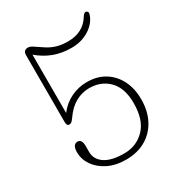

<svg xmlns="http://www.w3.org/2000/svg" viewBox="-176 -835 875 953"><g transform="rotate(-30 261.0 -358.0)"><path d="M74 -143.5Q74 -188.5 102.5 -188.5Q127 -188.5 127 -149.5V-115Q127 -73 164.5 -47.2Q202 -21.5 275.5 -21.5Q345.5 -21.5 392.8 -70Q440 -118.5 440 -215Q440 -300.5 396.8 -345Q353.5 -389.5 284.5 -389.5Q243.5 -389.5 206.5 -369Q169.5 -348.5 139 -304.5Q132 -294.5 125.5 -288.2Q119 -282 109.5 -282Q96 -282 96 -306.5V-688Q96 -716 123 -716Q135 -716 150 -705.5Q176.5 -687 199.2 -672.8Q222 -658.5 248.5 -650.5Q275 -642.5 312 -642.5Q399 -642.5 440.5 -711Q453 -731.5 465.5 -724Q469.5 -722 471.2 -716.8Q473 -711.5 468 -698.5Q452.5 -658 409.5 -632Q366.5 -606 312 -606Q254.5 -606 209 -623.5Q163.5 -641 125 -674V-340Q155.5 -380 198.8 -400.8Q242 -421.5 289.5 -421.5Q349 -421.5 392.2 -394.5Q435.5 -367.5 458.8 -320.2Q482 -273 482 -212.5Q482 -146 455.5 -95.8Q429 -45.5 381 -17.8Q333 10 268 10Q209.5 10 166 -11.5Q122.5 -33 98.2 -68Q74 -103 74 -143.5Z"/></g></svg>

Font: Fraunces 9pt SuperSoft Thin
Style: Regular
Weight: 100
Version: Version 1.000;[b76b70a41]